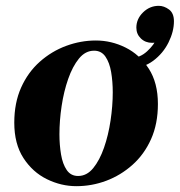

<svg xmlns="http://www.w3.org/2000/svg" viewBox="-20 -629 617 659"><path d="M309 -490Q362 -490 410.5 -466Q459 -442 490.5 -393.5Q522 -345 522 -272Q522 -204 498.5 -151.5Q475 -99 434.5 -63Q394 -27 344.5 -8.5Q295 10 242 10Q190 10 141 -14Q92 -38 60.5 -86.5Q29 -135 29 -208Q29 -276 52.5 -328.5Q76 -381 116.5 -417Q157 -453 207 -471.5Q257 -490 309 -490ZM248 -25Q278 -25 300 -52Q322 -79 337 -122Q352 -165 359.5 -215.5Q367 -266 367 -312Q367 -349 361.5 -381.5Q356 -414 342 -434.5Q328 -455 303 -455Q273 -455 251 -428Q229 -401 214 -358Q199 -315 191.5 -265Q184 -215 184 -168Q184 -132 189.5 -99Q195 -66 209 -45.5Q223 -25 248 -25ZM426 -395 432 -430Q461 -431 485 -453Q509 -475 519 -499H546Q540 -494 528 -488Q516 -482 502 -482Q479 -482 463.5 -497Q448 -512 448 -534Q448 -564 471 -586.5Q494 -609 525 -609Q543 -609 560 -596.5Q577 -584 577 -556Q577 -521 558.5 -483.5Q540 -446 506 -420.5Q472 -395 426 -395Z"/></svg>

Font: Brygada 1918
Style: Italic
Weight: 400
Italic angle: -8°
Designer: Mateusz Machalski | Borys Kosmynka | Przemek Hoffer
Foundry: NIEPODLEGLA 2018
Version: Version 3.006